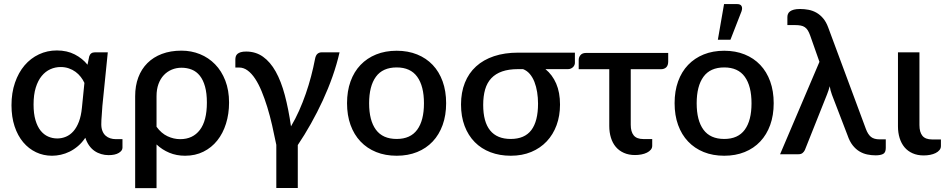

<svg xmlns="http://www.w3.org/2000/svg" viewBox="-20 -772 4730 961"><path d="M402.5 -357Q395.5 -372.5 384.2 -387Q373 -401.5 358 -412.5Q343 -423.5 324.2 -430Q305.5 -436.5 283.5 -436.5Q256.5 -436.5 232 -425.5Q207.5 -414.5 188.8 -391.8Q170 -369 159 -333.5Q148 -298 148 -248.5Q148 -203 157.5 -170.8Q167 -138.5 183.2 -118.2Q199.5 -98 221 -88.5Q242.5 -79 266.5 -79Q289.5 -79 310.2 -87.8Q331 -96.5 347.5 -115.2Q364 -134 375 -163Q386 -192 390 -232.5ZM593 -75.5V-32.5Q593 -18 574.8 -6.8Q556.5 4.5 523.5 4.5Q504.5 4.5 486.5 -0.8Q468.5 -6 453.2 -16.5Q438 -27 426.2 -43.5Q414.5 -60 407 -82.5Q390.5 -58 370.5 -41Q350.5 -24 328.8 -13.2Q307 -2.5 284.5 2.5Q262 7.5 240.5 7.5Q197.5 7.5 160.5 -10Q123.5 -27.5 96 -60.2Q68.5 -93 53 -139.8Q37.5 -186.5 37.5 -245.5Q37.5 -307.5 55 -358.2Q72.5 -409 103 -444.8Q133.5 -480.5 175 -500Q216.5 -519.5 264.5 -519.5Q315.5 -519.5 354.2 -499.5Q393 -479.5 418 -448L426.5 -489.5Q433 -510 454.5 -510H519.5L492.5 -242.5Q491.5 -218.5 489.2 -194.8Q487 -171 487 -150Q487 -130.5 492.8 -116.2Q498.5 -102 508.5 -93Q518.5 -84 531.8 -79.8Q545 -75.5 560 -75.5Z M763.5 -137.5Q787.5 -104.5 818.5 -90Q849.5 -75.5 882 -75.5Q945 -75.5 980.2 -121.5Q1015.5 -167.5 1015.5 -258.5Q1015.5 -305.5 1006.2 -338.8Q997 -372 980.2 -393Q963.5 -414 940 -423.5Q916.5 -433 888.5 -433Q862.5 -433 839.8 -423.5Q817 -414 800 -396Q783 -378 773.2 -351.5Q763.5 -325 763.5 -290.5ZM656.5 -290.5Q656.5 -342.5 672.2 -384.5Q688 -426.5 717.8 -456.2Q747.5 -486 790.5 -502.2Q833.5 -518.5 888.5 -518.5Q937.5 -518.5 980.8 -501Q1024 -483.5 1056.5 -450.2Q1089 -417 1107.8 -368.5Q1126.5 -320 1126.5 -258.5Q1126.5 -202 1111.2 -153.2Q1096 -104.5 1067.5 -68.8Q1039 -33 998.2 -12.8Q957.5 7.5 906.5 7.5Q863.5 7.5 827.5 -7.5Q791.5 -22.5 763.5 -49V169.5H656.5Z M1679.5 -510Q1666 -450.5 1644.5 -389.5Q1623 -328.5 1595.5 -269Q1568 -209.5 1536.2 -153Q1504.5 -96.5 1470.5 -46V169H1363V-47Q1353 -97 1342 -145Q1331 -193 1317.8 -236Q1304.5 -279 1289.5 -315.2Q1274.5 -351.5 1257 -378Q1239.5 -404.5 1219.5 -419.2Q1199.5 -434 1177 -434H1158V-474Q1158 -482 1160.2 -489.5Q1162.5 -497 1168.5 -502.2Q1174.5 -507.5 1185 -510.8Q1195.5 -514 1212 -514Q1260 -514 1296.5 -488Q1333 -462 1360 -413.8Q1387 -365.5 1405.5 -296Q1424 -226.5 1436.5 -139.5Q1458.5 -176.5 1477 -218Q1495.5 -259.5 1510.5 -302.8Q1525.5 -346 1537 -389.8Q1548.5 -433.5 1556.5 -475.5Q1560 -495 1568.8 -502.5Q1577.5 -510 1589 -510Z M1965.5 -518Q2022 -518 2067.8 -499.5Q2113.5 -481 2145.8 -447Q2178 -413 2195.5 -364.5Q2213 -316 2213 -255.5Q2213 -195 2195.5 -146.5Q2178 -98 2145.8 -63.8Q2113.5 -29.5 2067.8 -11Q2022 7.5 1965.5 7.5Q1908.5 7.5 1862.8 -11Q1817 -29.5 1784.5 -63.8Q1752 -98 1734.5 -146.5Q1717 -195 1717 -255.5Q1717 -316 1734.5 -364.5Q1752 -413 1784.5 -447Q1817 -481 1862.8 -499.5Q1908.5 -518 1965.5 -518ZM1965.5 -76.5Q2034.5 -76.5 2068.2 -122.8Q2102 -169 2102 -255Q2102 -341 2068.2 -387.8Q2034.5 -434.5 1965.5 -434.5Q1895.5 -434.5 1861.5 -387.8Q1827.5 -341 1827.5 -255Q1827.5 -169 1861.5 -122.8Q1895.5 -76.5 1965.5 -76.5Z M2573 -426Q2526.5 -426 2493.5 -414.5Q2460.5 -403 2439.2 -380.5Q2418 -358 2408.2 -324.5Q2398.5 -291 2398.5 -247Q2398.5 -162 2433.2 -119.2Q2468 -76.5 2536 -76.5Q2606 -76.5 2639.5 -121Q2673 -165.5 2673 -253.5Q2673 -283 2668.5 -311Q2664 -339 2655 -362Q2646 -385 2631.8 -401.8Q2617.5 -418.5 2598 -426ZM2857.5 -508.5V-457Q2857.5 -452 2855.2 -446.5Q2853 -441 2848.5 -436.5Q2844 -432 2837.5 -429Q2831 -426 2823 -426H2710Q2744.5 -398 2763.8 -353.8Q2783 -309.5 2783 -248.5Q2783 -192.5 2765.8 -145.5Q2748.5 -98.5 2716.5 -64.5Q2684.5 -30.5 2639 -11.5Q2593.5 7.5 2536.5 7.5Q2481 7.5 2435 -10Q2389 -27.5 2356.2 -60.8Q2323.5 -94 2305.5 -141.5Q2287.5 -189 2287.5 -249Q2287.5 -309.5 2306.8 -357.8Q2326 -406 2362.8 -439.5Q2399.5 -473 2452.8 -490.8Q2506 -508.5 2573.5 -508.5Z M3324.5 -464Q3324.5 -445 3314.8 -435.2Q3305 -425.5 3287 -425.5H3137V-147.5Q3137 -112.5 3152 -94.2Q3167 -76 3200.5 -76H3244.5V-42.5Q3244.5 -31 3237.2 -22.5Q3230 -14 3218 -8Q3206 -2 3190.5 1Q3175 4 3158.5 4Q3127 4 3102.8 -6.8Q3078.5 -17.5 3062.2 -36.8Q3046 -56 3037.8 -82.8Q3029.5 -109.5 3029.5 -141.5V-425.5H2876.5V-472Q2876.5 -485.5 2885.5 -496.2Q2894.5 -507 2913 -507H3324.5Z M3605 -518Q3661.5 -518 3707.2 -499.5Q3753 -481 3785.2 -447Q3817.5 -413 3835 -364.5Q3852.5 -316 3852.5 -255.5Q3852.5 -195 3835 -146.5Q3817.5 -98 3785.2 -63.8Q3753 -29.5 3707.2 -11Q3661.5 7.5 3605 7.5Q3548 7.5 3502.2 -11Q3456.5 -29.5 3424 -63.8Q3391.5 -98 3374 -146.5Q3356.5 -195 3356.5 -255.5Q3356.5 -316 3374 -364.5Q3391.5 -413 3424 -447Q3456.5 -481 3502.2 -499.5Q3548 -518 3605 -518ZM3605 -76.5Q3674 -76.5 3707.8 -122.8Q3741.5 -169 3741.5 -255Q3741.5 -341 3707.8 -387.8Q3674 -434.5 3605 -434.5Q3535 -434.5 3501 -387.8Q3467 -341 3467 -255Q3467 -169 3501 -122.8Q3535 -76.5 3605 -76.5ZM3573 -573 3604 -751.5H3670.5Q3686 -751.5 3691.5 -741.8Q3697 -732 3691.5 -715.5L3636 -573Z M4413.5 -74.5V-31.5Q4413.5 -8.5 4400.2 -1.5Q4387 5.5 4362.5 5.5Q4341.5 5.5 4321 1.2Q4300.5 -3 4282 -14Q4263.5 -25 4248 -44.5Q4232.5 -64 4222 -95L4144 -298Q4139.5 -310 4137 -320.2Q4134.5 -330.5 4133 -340.5Q4130.5 -330.5 4127 -320.2Q4123.5 -310 4119.5 -299.5L4008.5 -21Q4004.5 -12.5 3997 -6.2Q3989.5 0 3976.5 0H3884.5L4081.5 -462.5L4035 -594.5Q4029.5 -610 4023.2 -620Q4017 -630 4008.2 -636Q3999.5 -642 3987.5 -644.2Q3975.5 -646.5 3958.5 -646.5H3921V-686.5Q3921 -695 3924 -702.2Q3927 -709.5 3934.2 -715Q3941.5 -720.5 3953.8 -723.8Q3966 -727 3985 -727Q4006 -727 4027 -723Q4048 -719 4066.5 -708.5Q4085 -698 4100 -680.2Q4115 -662.5 4125 -635.5L4314 -126.5Q4324 -99.5 4339.2 -87Q4354.5 -74.5 4383 -74.5Z M4474.5 -510H4582V-146Q4582 -110.5 4597 -92.2Q4612 -74 4645.5 -74H4689.5V-41Q4689.5 -29.5 4682.2 -20.8Q4675 -12 4663 -6Q4651 0 4635.5 3Q4620 6 4603.5 6Q4572 6 4547.8 -4.8Q4523.5 -15.5 4507.2 -35Q4491 -54.5 4482.8 -81.2Q4474.5 -108 4474.5 -140Z"/></svg>

Font: Lato 2
Style: Regular
Weight: 600
Designer: Lukasz Dziedzic with Adam Twardoch and Botio Nikoltchev
Foundry: tyPoland Lukasz Dziedzic
Version: Version 2.015; 2015-08-06; http://www.latofonts.com/